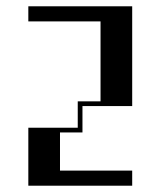

<svg xmlns="http://www.w3.org/2000/svg" viewBox="-20 -590 510 610"><path d="M70 -184.2H227V-268H299.4V-522H70V-570H400V-253H242V-169.2H170.6V-48H400V0H70Z"/></svg>

Font: Facade Sud
Style: Regular
Weight: 100
Designer: Éléonore Fines
Foundry: Velvetyne Type Foundry
Version: Version 1.001;Glyphs 3.2 (3202)